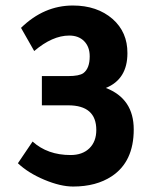

<svg xmlns="http://www.w3.org/2000/svg" viewBox="-20 -665 543 696"><path d="M227.1 -283.2H131.8V-389.2H227.1Q267.1 -389.2 282.2 -399.9Q305.2 -417 305.2 -460.9Q305.2 -495.1 285.2 -515.6Q265.1 -536.1 231 -536.1Q169.9 -536.1 104 -480L56.2 -564Q139.2 -645 244.1 -645Q332 -645 388.2 -596.2Q442.4 -548.3 441.9 -472.2Q441.9 -377.9 363.8 -346.2Q464.8 -307.1 464.8 -195.8Q464.8 -78.6 384.8 -25.9Q328.6 11.2 245.1 11.2Q199.2 11.2 140.6 -13.4Q82 -38.1 44.9 -73.2L98.1 -151.9Q152.3 -103 235.8 -103Q278.8 -103 304 -127.4Q329.1 -151.9 329.1 -193.8Q329.1 -283.2 227.1 -283.2Z"/></svg>

Font: Tajawal
Style: Bold
Weight: 700
Designer: Boutros Fonts
Foundry: Created by Boutros International 2017
Version: Version 1.700